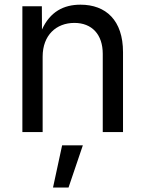

<svg xmlns="http://www.w3.org/2000/svg" viewBox="-20 -573 631 833"><path d="M165 -327.1C165 -420.4 224.1 -473.6 302.7 -473.6C378.9 -473.6 425.8 -423.3 425.8 -339.4V0H513.7V-346.7C513.7 -484.9 439.5 -552.7 329.1 -552.7C255.9 -552.7 197.3 -522 162.1 -444.8L161.6 -545.9H77.1V0H165ZM210 240.7H277.3L339.4 57.6H249.5Z"/></svg>

Font: Raveo
Style: Regular
Weight: 400
Designer: Jakub Foglar, Rasmus Andersson (Inter)
Foundry: Jakubfoglar.com
Version: Version 1.100;Glyphs 3.2.3 (3260)